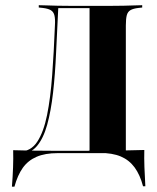

<svg xmlns="http://www.w3.org/2000/svg" viewBox="-20 -591 604 738"><path d="M201.6 -2.4Q153.2 -2.4 120.6 11.7Q87.9 25.8 67.7 54Q47.6 82.3 35.5 126.6H25.8Q29 87.9 30.2 52.4Q31.5 16.9 30.6 -13.7Q58.1 -12.9 98.8 -12.1Q139.5 -11.3 200 -11.3H440.3V-2.4ZM57.3 0V-8.9Q98.4 -8.9 123 -46Q147.6 -83.1 160.9 -148.8Q174.2 -214.5 180.6 -302.8Q187.1 -391.1 191.1 -492.7Q192.7 -518.5 189.1 -532.3Q185.5 -546 175 -552Q164.5 -558.1 144.4 -560.5L129 -562.1V-571Q141.9 -571 160.1 -570.2Q178.2 -569.4 201.6 -569Q225 -568.5 250.8 -568.5H261.3H394.4H405.6Q432.3 -568.5 454.8 -569Q477.4 -569.4 496 -570.2Q514.5 -571 526.6 -571V-562.1L512.1 -560.5Q491.9 -558.1 481.5 -552Q471 -546 467.3 -532.3Q463.7 -518.5 463.7 -492.7V-0.8L324.2 -7.3V-562.1L327.4 -559.7H201.6L204 -561.3Q199.2 -471.8 195.6 -388.3Q191.9 -304.8 183.9 -234.3Q175.8 -163.7 161.3 -111.3Q146.8 -58.9 121.8 -29.4Q96.8 0 57.3 0ZM312.1 -3.2 321.8 -12.1H364.5Q425.8 -12.1 466.1 -12.9Q506.5 -13.7 534.7 -14.5Q533.9 16.1 535.1 51.2Q536.3 86.3 538.7 125H529.8Q518.5 81.5 497.6 52.8Q476.6 24.2 444.4 10.5Q412.1 -3.2 362.9 -3.2Z"/></svg>

Font: Playfair 144pt SemiCondensed ExtraBold
Style: Regular
Weight: 800
Width: 4
Designer: Claus Eggers Sørensen
Foundry: Claus Eggers Sørensen
Version: Version 2.203